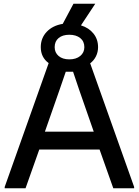

<svg xmlns="http://www.w3.org/2000/svg" viewBox="-20 -1002 739 1022"><path d="M5 -7 239 -666Q197 -697 197 -751Q197 -799 228.5 -832.5Q260 -866 314 -875L371 -982H487L411 -867Q453 -854 477.5 -823.5Q502 -793 502 -751Q502 -725 491 -702.5Q480 -680 460 -665L694 -7V0H583L510 -206H189L116 0H5ZM349 -686Q385 -686 407 -704Q429 -722 429 -751Q429 -782 407 -799.5Q385 -817 349 -817Q313 -817 292 -799.5Q271 -782 271 -751Q271 -722 292 -704Q313 -686 349 -686ZM479 -301 401 -525 369 -620H330L297 -524L219 -301Z"/></svg>

Font: Encode Sans Normal
Style: Medium
Weight: 500
Designer: Pablo Impallari, Andres Torresi
Foundry: Pablo Impallari, Andres Torresi
Version: Version 1.000; ttfautohint (v1.00) -l 8 -r 50 -G 200 -x 14 -